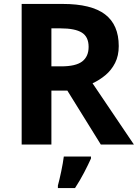

<svg xmlns="http://www.w3.org/2000/svg" viewBox="-20 -734 700 975"><path d="M298 -714Q444 -714 513.5 -661Q583 -608 583 -500Q583 -451 564.5 -414.5Q546 -378 515.5 -352.5Q485 -327 450 -311L660 0H492L322 -274H241V0H90V-714ZM287 -590H241V-397H290Q365 -397 397.5 -422Q430 -447 430 -496Q430 -547 395.5 -568.5Q361 -590 287 -590ZM442 71Q427 104 407 142.5Q387 181 361 221H274V208Q282 179 291 136Q300 93 304 61H442Z"/></svg>

Font: Noto Sans Bengali
Style: Bold
Weight: 700
Designer: Jelle Bosma - Monotype Design Team
Foundry: Monotype Imaging Inc.
Version: Version 2.003; ttfautohint (v1.8.4.7-5d5b)